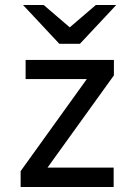

<svg xmlns="http://www.w3.org/2000/svg" viewBox="-20 -752 545 772"><path d="M63 0V-64L329 -434H83V-511H438V-449L171 -78H437V0ZM218.5 -576 72.5 -732H155.5L260.5 -642L365.5 -732H447.5L301.5 -576Z"/></svg>

Font: Undotted
Style: Regular
Weight: 400
Designer: Delve Withrington, Dave Bailey, Thomas Jockin
Foundry: Delve Fonts LLC
Version: Version 4.000